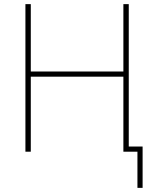

<svg xmlns="http://www.w3.org/2000/svg" viewBox="-20 -734 746 929"><path d="M645 175V0H577V-363H129V0H103V-714H129V-388H577V-714H603V-25H670V175Z"/></svg>

Font: Noto Sans Thin
Style: Regular
Weight: 100
Designer: Monotype Design Team
Foundry: Monotype Imaging Inc.
Version: Version 2.007